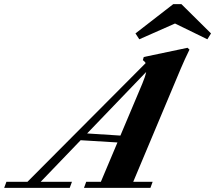

<svg xmlns="http://www.w3.org/2000/svg" viewBox="-93 -907 1039 927"><path d="M925.8 -745.6 908.2 -717.3 752 -793.5 579.6 -717.3 561 -745.6 743.7 -887.2H782.7ZM-72.8 0 -62 -29.3H39.6L610.4 -602.5Q606 -609.9 596.7 -616.7L601.1 -631.8L812.5 -676.3L821.8 -667.5Q798.8 -620.6 779.8 -575.7L550.3 -29.3H644L633.3 0H312.5L323.2 -29.3H394L474.1 -219.2L296.4 -230L103.5 -29.3H254.4L243.7 0ZM593.8 -502.4Q607.9 -535.6 612.8 -559.6L327.6 -262.7L488.3 -252.4Z"/></svg>

Font: Elstob ExtraBold
Style: Italic
Weight: 800
Italic angle: -20°
Designer: Peter S. Baker
Version: Version 1.015